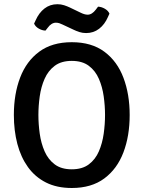

<svg xmlns="http://www.w3.org/2000/svg" viewBox="-20 -902 699 935"><path d="M167 -342Q167 -297.5 173.5 -251Q180 -204.5 197.2 -165Q214.5 -125.5 246.5 -101.5Q278.5 -77.5 329.5 -77.5Q380.5 -77.5 412.5 -101.5Q444.5 -125.5 461.5 -165Q478.5 -204.5 485 -251Q491.5 -297.5 491.5 -342Q491.5 -386.5 485 -432.8Q478.5 -479 461.5 -518.2Q444.5 -557.5 412.5 -581.5Q380.5 -605.5 329.5 -605.5Q278.5 -605.5 246.5 -581.5Q214.5 -557.5 197.2 -518.2Q180 -479 173.5 -432.8Q167 -386.5 167 -342ZM47.5 -342Q47.5 -444 78 -524Q108.5 -604 171 -650.2Q233.5 -696.5 329.5 -696.5Q426 -696.5 488.5 -650Q551 -603.5 581.2 -523.2Q611.5 -443 611.5 -342Q611.5 -240 581 -159.8Q550.5 -79.5 488 -33Q425.5 13.5 329.5 13.5Q257 13.5 204 -13.2Q151 -40 116.2 -88.2Q81.5 -136.5 64.5 -201.2Q47.5 -266 47.5 -342ZM284.5 -782.5Q276.5 -786.5 268.8 -789Q261 -791.5 252 -791.5Q241.5 -791.5 231.2 -785.2Q221 -779 212.5 -767L201.5 -753Q185 -753.5 168.8 -762.8Q152.5 -772 146 -787L153.5 -803Q169.5 -839.5 196.5 -860.5Q223.5 -881.5 259.5 -881.5Q277 -881.5 292.2 -876.5Q307.5 -871.5 320 -865.5L372 -840.5Q381 -836 390 -833.2Q399 -830.5 407 -830.5Q417.5 -830.5 427.5 -836.8Q437.5 -843 446.5 -855L457.5 -869.5Q474 -869 490.5 -859.5Q507 -850 513 -835.5L505.5 -819Q490 -783 462.8 -762Q435.5 -741 399.5 -741Q382 -741 366.5 -746Q351 -751 339 -757Z"/></svg>

Font: Signika Negative Medium
Style: Regular
Weight: 500
Designer: Anna Giedry
Foundry: Anna Giedry
Version: Version 2.001